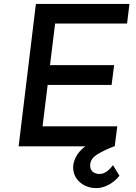

<svg xmlns="http://www.w3.org/2000/svg" viewBox="-20 -746 696 979"><path d="M163 -726H640L628 -626H261L235 -414H562L549 -313H223L197 -102H578L565 0H75ZM465 213Q418 211 385.5 181.5Q353 152 353 106Q353 86 363.5 62Q374 38 395.5 16.5Q417 -5 452 -18L565 -1Q510 20 476.5 41Q443 62 440 91Q438 117 451.5 128.5Q465 140 484 141Q504 142 522 130Q540 118 556 96L589 150Q567 179 532.5 197Q498 215 465 213Z"/></svg>

Font: Josefin Sans Thin Medium
Style: Italic
Weight: 500
Italic angle: -7°
Version: Version 2.000